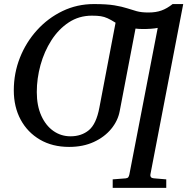

<svg xmlns="http://www.w3.org/2000/svg" viewBox="-20 -707 962 945"><path d="M798.3 175.8V217.8H534.7V175.8L598.1 170.9Q608.4 169.9 611.8 164.6Q615.2 159.2 616.7 151.9L756.3 -569.8Q743.2 -566.9 722.2 -565.4Q701.2 -564 680.4 -564.2Q659.7 -564.5 647 -566.4L569.3 -160.6Q560.5 -112.8 527.3 -72.5Q494.1 -32.2 441.4 -8.1Q388.7 16.1 320.3 16.1Q237.8 16.1 176.5 -19.8Q115.2 -55.7 81.5 -118.4Q47.9 -181.2 47.9 -262.2Q47.9 -346.7 78.1 -423.1Q108.4 -499.5 162.4 -558.8Q216.3 -618.2 287.8 -652.6Q359.4 -687 441.9 -687Q505.9 -687 543.5 -680.7Q581.1 -674.3 605.5 -666.3Q629.9 -658.2 652.8 -651.9Q675.8 -645.5 710.9 -645.5Q747.6 -645.5 774.7 -655.3Q801.8 -665 829.6 -687H881.8L720.2 151.9Q718.8 159.2 722.7 164.6Q726.6 169.9 740.2 170.9ZM469.2 -177.7 548.8 -595.2Q525.4 -609.9 509.3 -617.2Q493.2 -624.5 476.3 -627.2Q459.5 -629.9 432.1 -629.9Q368.7 -629.9 318.4 -596.7Q268.1 -563.5 232.9 -508.5Q197.8 -453.6 179.4 -387.2Q161.1 -320.8 161.1 -253.9Q161.1 -187 183.1 -137.9Q205.1 -88.9 242.7 -62.5Q280.3 -36.1 327.1 -36.1Q380.9 -36.1 417.5 -66.4Q454.1 -96.7 469.2 -177.7Z"/></svg>

Font: Charis
Style: Italic
Weight: 400
Italic angle: -11°
Designer: Walt Agee, Miriam Martin, Annie Olsen, Victor Gaultney, Lorna Priest, Alan Ward, Bob Hallissy, Martin Hosken, Sharon Cor
Foundry: SIL Global
Version: Version 7.000